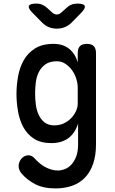

<svg xmlns="http://www.w3.org/2000/svg" viewBox="-20 -805 640 1072"><path d="M416 -115Q407 -87 393 -66.5Q379 -46 360 -32.5Q341 -19 317.5 -12.5Q294 -6 267 -6Q207 -6 169 -31Q131 -56 110 -95.5Q89 -135 80.5 -184Q72 -233 72 -279Q72 -327 80.5 -376.5Q89 -426 111.5 -467Q134 -508 174.5 -534Q215 -560 279 -560Q332 -560 366 -532.5Q400 -505 414 -457V-508Q414 -535 426.5 -547.5Q439 -560 465 -560Q491 -560 503.5 -547.5Q516 -535 516 -508V0Q516 63 500 109.5Q484 156 454 187Q424 218 382 232.5Q340 247 289 247Q222 247 176 223Q130 199 99 162Q91 152 87.5 142Q84 132 84 122Q84 113 87.5 102Q91 91 98.5 82Q106 73 116 67.5Q126 62 138 62Q148 62 156.5 66Q165 70 173 79Q184 91 198 103.5Q212 116 228.5 125.5Q245 135 264 141Q283 147 303 147Q322 147 342.5 139Q363 131 379 113.5Q395 96 405.5 68.5Q416 41 416 0ZM284 -105Q311 -105 334.5 -115.5Q358 -126 375.5 -143.5Q393 -161 403.5 -183Q414 -205 414 -228V-316Q414 -339 406 -365Q398 -391 382.5 -412.5Q367 -434 345.5 -448.5Q324 -463 298 -463Q258 -463 234 -446Q210 -429 197 -403Q184 -377 180 -345.5Q176 -314 176 -284Q176 -253 180 -221.5Q184 -190 196 -164Q208 -138 229 -121.5Q250 -105 284 -105ZM183 -785Q201 -785 216 -778.5Q231 -772 244 -760L267 -739Q282 -724 297 -724Q312 -724 327 -739L349 -759Q362 -772 377.5 -778.5Q393 -785 411 -785Q448 -785 453 -772Q458 -759 433 -733L380 -679Q363 -662 342 -653.5Q321 -645 297 -645Q273 -645 252.5 -653.5Q232 -662 215 -679L161 -734Q136 -759 141.5 -772Q147 -785 183 -785Z"/></svg>

Font: Maple Mono Medium
Style: Regular
Weight: 500
Monospace: yes
Designer: subframe7536
Version: Version 7.000